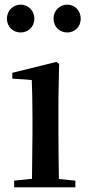

<svg xmlns="http://www.w3.org/2000/svg" viewBox="-20 -808 382 828"><path d="M69 -668C100 -668 128 -690 128 -728C128 -764 100 -788 69 -788C38 -788 10 -764 10 -728C10 -690 38 -668 69 -668ZM270 -668C301 -668 328 -690 328 -728C328 -764 301 -788 270 -788C239 -788 211 -764 211 -728C211 -690 239 -668 270 -668ZM117 0H305V-29L234 -36C233 -93 232 -177 232 -232V-385L235 -532L223 -541L33 -494V-469L117 -463C119 -414 120 -367 120 -300V-232L118 -37L41 -29V0Z"/></svg>

Font: Noto Serif CJK JP SemiBold
Style: Regular
Weight: 600
Designer: Ryoko NISHIZUKA 西塚涼子 (kana & ideographs); Frank Grießhammer (Latin, Greek & Cyrillic); Wenlong ZHANG 张文龙 (bopomofo); San
Foundry: Adobe
Version: Version 2.001;hotconv 1.1.0;makeotfexe 2.6.0